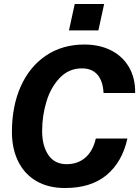

<svg xmlns="http://www.w3.org/2000/svg" viewBox="-20 -934 700 966"><path d="M40 -270Q40 -400 84.5 -499.5Q129 -599 211.5 -654.5Q294 -710 405 -710Q480 -710 538 -681Q596 -652 628.5 -597Q661 -542 660 -466H501Q498 -526 470.5 -558Q443 -590 392 -590Q327 -590 281.5 -543Q236 -496 214 -424Q192 -352 192 -275Q192 -200 223.5 -154Q255 -108 315 -108Q372 -108 410 -141.5Q448 -175 462 -237H621Q595 -119 516.5 -53.5Q438 12 307 12Q223 12 163 -23Q103 -58 71.5 -122Q40 -186 40 -270ZM356 -914H504L475 -781H327Z"/></svg>

Font: Azeret Mono SemiBold
Style: Italic
Weight: 600
Italic angle: -12°
Designer: Martin Vácha
Foundry: Displaay
Version: Version 1.000; Glyphs 3.0.3, build 3074